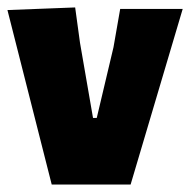

<svg xmlns="http://www.w3.org/2000/svg" viewBox="-20 -496 511 516"><path d="M195 -381 230 -179H240L285 -369L303 -472H471L331 0H119L0 -469L182 -476Z"/></svg>

Font: Luna Sans Black
Style: Regular
Weight: 900
Designer: Juan Pablo del Peral
Foundry: Huerta Tipografica
Version: Version 2.001; ttfautohint (v1.5)